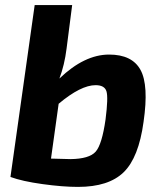

<svg xmlns="http://www.w3.org/2000/svg" viewBox="-20 -720 632 753"><path d="M263 -700 241 -529Q233 -465 213 -412Q311 -506 408 -506Q498 -506 531 -446Q564 -386 543 -242Q524 -102 465 -44.5Q406 13 286 13Q226 13 146.5 2Q67 -9 21 -26L116 -700ZM210 -313 180 -98Q244 -96 257 -96Q330 -97 355 -125Q380 -153 394 -252Q405 -338 397.5 -362Q390 -386 355 -386Q297 -386 210 -313Z"/></svg>

Font: Exo 2.0
Style: Bold Italic
Weight: 700
Italic angle: -8°
Designer: Natanael Gama
Version: Version 1.001;PS 001.001;hotconv 1.0.70;makeotf.lib2.5.58329